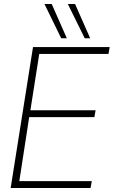

<svg xmlns="http://www.w3.org/2000/svg" viewBox="-20 -934 565 954"><path d="M33 0 144 -700H525L519 -666H175L131 -386H455L449 -352H125L76 -34H436L430 0ZM284 -744 201 -914H237L312 -744ZM401 -744 317 -914H353L428 -744Z"/></svg>

Font: Georama ExtraCondensed Thin ExtraLight
Style: Italic
Weight: 250
Italic angle: -9°
Version: Version 1.001